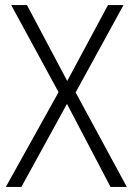

<svg xmlns="http://www.w3.org/2000/svg" viewBox="-20 -785 521 754"><path d="M478 -51 277 -422 465 -765H404L244 -467L86 -765H24L210 -423L3 -51H64L243 -377L414 -51Z"/></svg>

Font: Noto Sans Tamil UI SemiCondensed Light
Style: Regular
Weight: 300
Width: 4
Designer: Jelle Bosma - Monotype Design Team
Foundry: Monotype Imaging Inc.
Version: Version 2.004